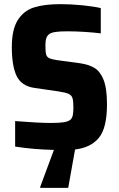

<svg xmlns="http://www.w3.org/2000/svg" viewBox="-20 -716 573 926"><path d="M342 5 309 190H174V185L240 7Q143 5 53 -9V-132Q166 -123 226 -123Q266 -123 287.5 -126.5Q309 -130 319 -138Q328 -146 331 -160Q334 -174 334 -198Q334 -229 329.5 -243Q325 -257 310.5 -263.5Q296 -270 263 -275L146 -292Q84 -301 60.5 -349Q37 -397 37 -489Q37 -574 66 -619.5Q95 -665 145 -680.5Q195 -696 271 -696Q323 -696 377.5 -690.5Q432 -685 466 -677V-555Q436 -559 391 -562Q346 -565 306 -565Q269 -565 248.5 -562Q228 -559 218 -552Q207 -544 203 -531Q199 -518 199 -495Q199 -466 202.5 -453.5Q206 -441 217.5 -435.5Q229 -430 255 -426L366 -411Q407 -405 434.5 -389Q462 -373 478 -335Q496 -292 496 -213Q496 -99 457 -51.5Q418 -4 342 5Z"/></svg>

Font: Saira Semi Condensed
Style: Bold
Weight: 700
Width: 4
Designer: Hector Gatti with collaboration of the Omnibus-Type team
Foundry: Omnibus-Type
Version: Version 1.001; ttfautohint (v1.8)